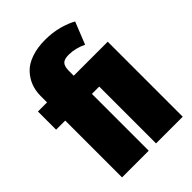

<svg xmlns="http://www.w3.org/2000/svg" viewBox="-222 -866 967 967"><g transform="rotate(-45 262.0 -382.0)"><path d="M280.8 -764.2Q332.5 -764.2 378.2 -752Q423.8 -739.7 453.1 -722.2L405.8 -604Q358.9 -627 311 -627Q279.8 -627 267.3 -613.8Q254.9 -600.6 254.9 -568.8V-534.2H497.1V0H307.1V-404.8H254.9V0H64.9V-404.8H0V-534.2H64.9V-580.1Q64.9 -617.2 77.1 -649.2Q89.4 -681.2 114 -707.5Q138.7 -733.9 181.6 -749Q224.6 -764.2 280.8 -764.2Z"/></g></svg>

Font: Fira Sans Compressed Heavy
Style: Regular
Weight: 900
Width: 1
Designer: Carrois Corporate & Edenspiekermann AG
Foundry: Carrois Corporate GbR & Edenspiekermann AG
Version: Version 4.203;PS 004.203;hotconv 1.0.88;makeotf.lib2.5.64775